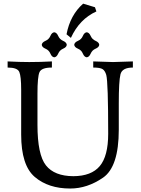

<svg xmlns="http://www.w3.org/2000/svg" viewBox="-20 -1036 785 1071"><path d="M371.6 15.6Q249.5 15.6 173.8 -49.1Q98.1 -113.8 98.1 -285.2V-535.6Q98.1 -610.4 87.6 -634.8Q77.1 -659.2 22.5 -659.2V-693.4Q91.3 -689.9 143.1 -689.9Q204.1 -689.9 269.5 -693.4V-659.2Q211.9 -659.2 200.4 -633.8Q189 -608.4 189 -513.7V-339.4Q189 -173.3 236.3 -113.5Q283.7 -53.7 389.2 -53.2Q489.7 -53.7 536.6 -109.6Q583.5 -165.5 583.5 -290Q583.5 -576.7 572.8 -617.7Q565.9 -641.6 552.2 -650.4Q538.6 -659.2 500 -659.2V-693.4Q584.5 -689.9 610.4 -689.9Q636.7 -689.9 721.2 -693.4V-659.2Q661.1 -659.2 651.9 -621.1Q642.6 -583 642.6 -459V-312.5Q642.6 -105.5 554.7 -44.9Q466.8 15.6 371.6 15.6ZM463.9 -716.3Q450.2 -717.8 442.1 -737.1Q434.1 -756.3 414.8 -764.4Q395.5 -772.5 394 -786.1Q395.5 -799.8 414.8 -808.1Q434.1 -816.4 442.1 -835.4Q450.2 -854.5 463.9 -856Q477.5 -854.5 485.8 -835.4Q494.1 -816.4 513.2 -808.1Q532.2 -799.8 533.7 -786.1Q532.2 -772.5 513.2 -764.4Q494.1 -756.3 485.8 -737.1Q477.5 -717.8 463.9 -716.3ZM282.7 -716.3Q269 -717.8 261 -737.1Q252.9 -756.3 233.6 -764.4Q214.4 -772.5 212.9 -786.1Q214.4 -799.8 233.6 -808.1Q252.9 -816.4 261 -835.4Q269 -854.5 282.7 -856Q296.4 -854.5 304.7 -835.4Q313 -816.4 332 -808.1Q351.1 -799.8 352.5 -786.1Q351.1 -772.5 332 -764.4Q313 -756.3 304.7 -737.1Q296.4 -717.8 282.7 -716.3ZM375.5 -824.7 351.1 -844.7Q371.6 -952.1 443.8 -1015.6L509.8 -995.6L517.6 -972.2Q422.9 -929.2 375.5 -824.7Z"/></svg>

Font: Almanac
Style: Regular
Weight: 400
Designer: Eden's Almanac
Version: Version 3.501;March 28, 2021;FontCreator 13.0.0.2683 64-bit